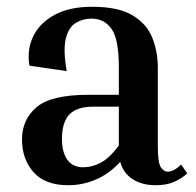

<svg xmlns="http://www.w3.org/2000/svg" viewBox="-20 -537 578 567"><path d="M533 -25Q517 -10 494.5 0Q472 10 440 10Q399 10 371.5 -8Q344 -26 335 -59Q302 -23 262.5 -6.5Q223 10 182 10Q113 10 79 -28.5Q45 -67 45 -125Q45 -184 88 -220.5Q131 -257 240 -257H331V-338Q331 -421 309.5 -451.5Q288 -482 250 -482Q225 -482 204 -469.5Q183 -457 174.5 -423.5Q166 -390 177 -327L67 -343Q59 -389 77.5 -428.5Q96 -468 140 -492.5Q184 -517 252 -517Q329 -517 371 -492Q413 -467 429.5 -426Q446 -385 446 -338V-107Q446 -56 455 -43Q464 -30 475 -30Q493 -30 515 -51ZM226 -43Q252 -43 277.5 -56.5Q303 -70 331 -107V-222H256Q207 -222 185 -199Q163 -176 163 -127Q163 -87 179 -65Q195 -43 226 -43Z"/></svg>

Font: Inria Serif
Style: Bold
Weight: 700
Designer: Black Foundry Team
Foundry: Black Foundry
Version: Version 1.000; ttfautohint (v1.8.3)